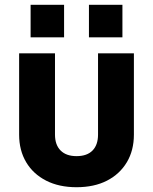

<svg xmlns="http://www.w3.org/2000/svg" viewBox="-20 -773 640 803"><path d="M300 10Q227 10 173 -17.5Q119 -45 89.5 -94.5Q60 -144 60 -210V-550H210V-210Q210 -167 233.5 -143.5Q257 -120 300 -120Q344 -120 367 -143.5Q390 -167 390 -210V-550H540V-210Q540 -144 510.5 -94.5Q481 -45 427.5 -17.5Q374 10 300 10ZM108 -753H248V-617H108ZM352 -753H492V-617H352Z"/></svg>

Font: Tiny ExtraBold
Style: Regular
Weight: 800
Designer: Philipp Nurullin, Konstantin Bulenkov
Foundry: JetBrains
Version: Version 2.251; ttfautohint (v1.8.4.7-5d5b)